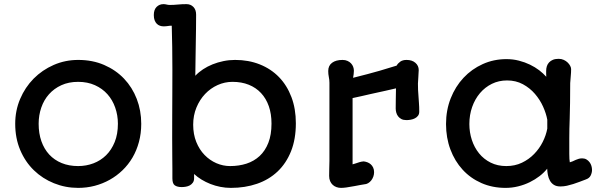

<svg xmlns="http://www.w3.org/2000/svg" viewBox="-20 -890 2889 924"><path d="M53.2 -294.4Q53.2 -357.9 76.9 -413.8Q100.6 -469.7 141.8 -511.5Q183.1 -553.2 238.3 -577.4Q293.5 -601.6 356.4 -601.6Q425.3 -601.6 481.2 -577.4Q537.1 -553.2 576.9 -511.5Q616.7 -469.7 638.2 -413.8Q659.7 -357.9 659.7 -294.4Q659.7 -248 648.7 -207Q637.7 -166 617.7 -131.8Q597.7 -97.7 569.6 -70.6Q541.5 -43.5 507.8 -24.7Q474.1 -5.9 435.8 4.2Q397.5 14.2 356.4 14.2Q294.9 14.2 239.7 -8.1Q184.6 -30.3 143.1 -70.6Q101.6 -110.8 77.4 -167.7Q53.2 -224.6 53.2 -294.4ZM166 -294.4Q166 -248 179.2 -210.4Q192.4 -172.9 217 -146.2Q241.7 -119.6 276.9 -105.2Q312 -90.8 356 -90.8Q395 -90.8 429.7 -104Q464.4 -117.2 490.5 -142.8Q516.6 -168.5 532 -206.5Q547.4 -244.6 547.4 -294.4Q547.4 -335.4 534.4 -372.3Q521.5 -409.2 497.1 -436.5Q472.7 -463.9 437 -480Q401.4 -496.1 356 -496.1Q310.5 -496.1 275.4 -480Q240.2 -463.9 215.8 -436.5Q191.4 -409.2 178.7 -372.3Q166 -335.4 166 -294.4Z M809.6 -31.7Q809.6 -51.3 809.6 -76.9Q809.6 -102.5 809.1 -131.3Q808.6 -175.8 808.6 -226.8Q808.6 -277.8 808.8 -332Q809.1 -386.2 809.3 -442.6Q809.6 -499 809.6 -554.7Q809.6 -610.4 808.8 -663.8Q808.1 -717.3 806.6 -766.1Q797.9 -766.6 788.6 -764.9Q779.3 -763.2 767.1 -763.2Q758.3 -763.2 749.8 -766.1Q741.2 -769 734.6 -775.6Q728 -782.2 724.1 -792.5Q720.2 -802.7 720.2 -817.4Q720.2 -843.3 733.6 -856.7Q747.1 -870.1 766.6 -870.1Q774.4 -870.1 781.7 -868.2Q789.1 -866.2 797.4 -866.2Q816.9 -866.2 836.2 -868.2Q855.5 -870.1 877.4 -870.1Q897.5 -870.1 910.6 -856.7Q923.8 -843.3 923.8 -819.8Q923.8 -788.1 923.3 -750.7Q922.9 -713.4 922.1 -674.3Q921.4 -635.3 920.9 -596.9Q920.4 -558.6 919.9 -525.4Q936 -542.5 957 -556.4Q978 -570.3 1002.9 -580.3Q1027.8 -590.3 1055.2 -595.9Q1082.5 -601.6 1111.3 -601.6Q1176.3 -601.6 1230.2 -580.1Q1284.2 -558.6 1322.8 -518.8Q1361.3 -479 1382.6 -422.6Q1403.8 -366.2 1403.8 -296.9Q1403.8 -220.2 1380.6 -162.1Q1357.4 -104 1315.9 -64.7Q1274.4 -25.4 1217 -5.6Q1159.7 14.2 1090.8 14.2Q1065.4 14.2 1040.5 9.3Q1015.6 4.4 992.7 -4.6Q969.7 -13.7 949.7 -25.9Q929.7 -38.1 914.1 -52.7V-32.2Q914.1 -19.5 908.2 -11.2Q902.3 -2.9 893.6 2Q884.8 6.8 874.3 8.5Q863.8 10.3 854.5 10.3Q833.5 10.3 821.5 2.2Q809.6 -5.9 809.6 -31.7ZM909.7 -290Q909.7 -243.7 924.6 -206.8Q939.5 -169.9 964.4 -144.3Q989.3 -118.7 1021.2 -104.7Q1053.2 -90.8 1087.4 -90.8Q1129.9 -90.8 1166.3 -102.5Q1202.6 -114.3 1229.5 -139.2Q1256.3 -164.1 1271.5 -202.9Q1286.6 -241.7 1286.6 -295.4Q1286.6 -341.8 1273.7 -378.9Q1260.7 -416 1236.3 -442.1Q1211.9 -468.3 1177.2 -482.2Q1142.6 -496.1 1098.6 -496.1Q1061.5 -496.1 1027.3 -480.7Q993.2 -465.3 967 -437.7Q940.9 -410.2 925.3 -372.3Q909.7 -334.5 909.7 -290Z M1564 -43.5Q1564 -60.5 1564.5 -77.6Q1564.9 -94.7 1565.4 -115.2V-491.7Q1565.4 -505.4 1562.5 -519.3Q1559.6 -533.2 1559.6 -548.3Q1559.6 -574.2 1578.1 -587.9Q1596.7 -601.6 1628.4 -601.6Q1642.1 -601.6 1652.3 -596.9Q1662.6 -592.3 1669.4 -585Q1676.3 -577.6 1679.7 -568.4Q1683.1 -559.1 1683.1 -549.3Q1683.1 -541 1681.9 -532.5Q1680.7 -523.9 1679.2 -515.6Q1753.9 -534.2 1806.4 -549.3Q1858.9 -564.5 1888.7 -574.2Q1895 -585.4 1906.5 -593.5Q1918 -601.6 1936.5 -601.6Q1963.4 -601.6 1979.2 -587.6Q1995.1 -573.7 1995.1 -552.7Q1995.1 -544.4 1994.1 -535.6Q1993.2 -526.9 1993.2 -518.1Q1990.2 -488.3 1991.9 -457.5Q1993.7 -426.8 1996.1 -395.5Q1997.1 -385.7 1997.3 -374.8Q1997.6 -363.8 1997.6 -352.5Q1997.6 -340.8 1991.7 -333Q1985.8 -325.2 1976.8 -320.6Q1967.8 -315.9 1957 -314Q1946.3 -312 1936 -312Q1921.4 -312 1911.6 -317.1Q1901.9 -322.3 1895.8 -330.3Q1889.6 -338.4 1887 -348.4Q1884.3 -358.4 1884.3 -368.2Q1884.3 -390.6 1884.8 -413.8Q1885.3 -437 1885.7 -464.8Q1867.2 -460.4 1834.7 -453.1Q1802.2 -445.8 1763.7 -437.5Q1741.7 -432.1 1720.2 -427.5Q1698.7 -422.9 1676.8 -418V-99.1L1691.4 -103.5Q1701.2 -106.9 1710 -109.6Q1718.8 -112.3 1730 -113.3Q1739.3 -112.3 1748.3 -108.9Q1757.3 -105.5 1764.4 -99.1Q1771.5 -92.8 1775.9 -83.3Q1780.3 -73.7 1780.3 -61.5Q1780.3 -50.3 1776.6 -40Q1772.9 -29.8 1766.6 -21.7Q1760.3 -13.7 1751.7 -8.5Q1743.2 -3.4 1732.9 -2.9Q1726.1 -2 1714.4 0.2Q1702.6 2.4 1687 5.4Q1662.1 10.3 1646.7 12.2Q1631.3 14.2 1621.1 14.2Q1609.9 14.2 1599.4 10.5Q1588.9 6.8 1581.1 -0.5Q1573.2 -7.8 1568.6 -18.6Q1564 -29.3 1564 -43.5Z M2126.5 -293Q2126.5 -359.4 2148.9 -416.5Q2171.4 -473.6 2210.7 -515.6Q2250 -557.6 2303 -581.5Q2356 -605.5 2417.5 -605.5Q2448.7 -605.5 2477.3 -598.1Q2505.9 -590.8 2530.5 -578.9Q2555.2 -566.9 2575 -551.8Q2594.7 -536.6 2608.9 -520.5Q2608.4 -527.3 2608.4 -535.2Q2608.4 -543 2608.4 -548.8Q2608.4 -561 2611.8 -571.5Q2615.2 -582 2622.6 -589.8Q2629.9 -597.7 2641.1 -602.3Q2652.3 -606.9 2668.5 -606.9Q2682.1 -606.9 2693.1 -601.8Q2704.1 -596.7 2711.9 -589.1Q2719.7 -581.5 2724.1 -573Q2728.5 -564.5 2728.5 -557.6Q2728.5 -541 2726.8 -524.2Q2725.1 -507.3 2724.1 -490.2Q2724.1 -436.5 2723.4 -395.3Q2722.7 -354 2721.7 -319.3Q2720.7 -295.9 2720.2 -270.8Q2719.7 -245.6 2719.7 -224.6Q2719.7 -177.2 2719.7 -149.4Q2719.7 -121.6 2722.2 -108.9Q2726.6 -109.9 2735.1 -113.3Q2743.7 -116.7 2751 -120.6Q2757.8 -123 2764.6 -125.5Q2771.5 -127.9 2781.7 -127.9Q2793.5 -127.9 2802.2 -122.8Q2811 -117.7 2817.1 -109.6Q2823.2 -101.6 2826.2 -91.6Q2829.1 -81.5 2829.1 -72.3Q2829.1 -59.1 2822.8 -45.7Q2816.4 -32.2 2799.3 -26.4Q2784.7 -21 2769.5 -15.1Q2754.4 -9.3 2739 -4.4Q2723.6 0.5 2708.3 3.9Q2692.9 7.3 2676.8 7.3Q2657.7 7.3 2645.5 -0.5Q2633.3 -8.3 2626.5 -20.8Q2619.6 -33.2 2616.7 -48.3Q2613.8 -63.5 2613.3 -78.1Q2598.1 -59.1 2576.7 -42.5Q2555.2 -25.9 2529.3 -13.2Q2503.4 -0.5 2473.9 6.8Q2444.3 14.2 2413.1 14.2Q2349.6 14.2 2296.9 -9Q2244.1 -32.2 2206.3 -73.5Q2168.5 -114.7 2147.5 -170.9Q2126.5 -227.1 2126.5 -293ZM2238.8 -293Q2238.8 -253.4 2250.7 -216.8Q2262.7 -180.2 2285.4 -152.1Q2308.1 -124 2341.3 -107.4Q2374.5 -90.8 2416.5 -90.8Q2458 -90.8 2491.7 -106.9Q2525.4 -123 2550.5 -148.9Q2575.7 -174.8 2591.8 -206.8Q2607.9 -238.8 2613.8 -271V-314Q2608.4 -343.8 2593.5 -377Q2578.6 -410.2 2554.4 -438.2Q2530.3 -466.3 2496.6 -484.6Q2462.9 -502.9 2420.4 -502.9Q2380.4 -502.9 2347.2 -486.6Q2314 -470.2 2289.8 -441.7Q2265.6 -413.1 2252.2 -375Q2238.8 -336.9 2238.8 -293Z"/></svg>

Font: Autour One
Style: Regular
Weight: 400
Version: Version 1.007; ttfautohint (v0.92) -l 24 -r 24 -G 200 -x 7 -